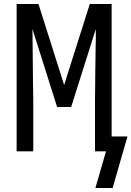

<svg xmlns="http://www.w3.org/2000/svg" viewBox="-20 -755 656 958"><path d="M456 183 509 0H454V-147Q454 -172 454 -197.5Q454 -223 454 -248.5Q454 -274 454.5 -299Q455 -324 455 -349.5Q455 -375 455.5 -406.5Q456 -438 456.5 -464.5Q457 -491 457 -513Q457 -535 458 -552V-610L335 -221H265L142 -610Q142 -585 142.5 -559.5Q143 -534 143 -508.5Q143 -483 143.5 -458Q144 -433 144 -407.5Q144 -382 144.5 -350.5Q145 -319 145.5 -292.5Q146 -266 146 -244Q146 -222 146 -205V0H63V-735H172L300 -331L428 -735H537V-74H616L542 183Z"/></svg>

Font: R Plex Mono
Style: Regular
Weight: 400
Monospace: yes
Designer: Belleve Invis
Foundry: Belleve Invis
Version: Version 31.8.0